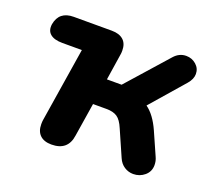

<svg xmlns="http://www.w3.org/2000/svg" viewBox="-92 -619 838 749"><g transform="rotate(20 326.5 -244.5)"><path d="M122 -53Q122 -64 123 -70L172 -379H91Q57 -379 40.5 -393Q24 -407 28 -434Q38 -490 98 -490H256Q287 -490 304 -475Q321 -460 321 -431Q321 -421 320 -416L303 -305H364L513 -473Q534 -497 563 -497Q587 -497 604.5 -481.5Q622 -466 622 -443Q622 -422 604 -401L483 -262Q518 -237 543 -181L585 -86Q592 -71 592 -54Q592 -27 572 -10Q552 7 525 7Q505 7 488 -4Q471 -15 462 -36L415 -143Q402 -174 385.5 -185Q369 -196 341 -196H285L263 -57Q254 8 186 8Q155 8 138.5 -8Q122 -24 122 -53Z"/></g></svg>

Font: SN Pro Bold
Style: Bold Italic
Weight: 700
Italic angle: -9°
Designer: Tobias Whetton
Foundry: Supernotes
Version: Version 1.003